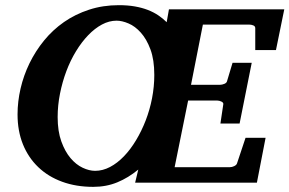

<svg xmlns="http://www.w3.org/2000/svg" viewBox="-20 -707 1120 743"><path d="M577.1 -417Q577.1 -475.6 562.3 -515.6Q547.4 -555.7 525.1 -580.6Q502.9 -605.5 477.5 -616.2Q452.1 -627 431.2 -627Q402.3 -627 374.5 -612.1Q346.7 -597.2 321.3 -570.8Q295.9 -544.4 274.2 -508.8Q252.4 -473.1 236.8 -431.6Q221.2 -390.1 212.2 -344.7Q203.1 -299.3 203.1 -253.9Q203.1 -199.2 217.3 -159.9Q231.4 -120.6 252.9 -95.2Q274.4 -69.8 299.8 -57.9Q325.2 -45.9 348.1 -45.9Q377.4 -45.9 405.8 -60.8Q434.1 -75.7 459.5 -102.1Q484.9 -128.4 506.3 -164.1Q527.8 -199.7 543.7 -240.7Q559.6 -281.7 568.4 -326.9Q577.1 -372.1 577.1 -417ZM1047.9 -513.2H967.8V-598.1Q967.8 -605.5 960.4 -608.6Q953.1 -611.8 944.8 -611.8H765.1L719.2 -378.9H832Q839.4 -378.9 848.4 -382.6Q857.4 -386.2 858.9 -394L879.9 -463.9H954.1L907.2 -229H833L844.2 -304.2Q844.7 -310.1 836.7 -314Q828.6 -317.9 820.8 -317.9H708L655.8 -60.1H870.1Q873.5 -60.1 877.7 -61Q881.8 -62 886 -64Q890.1 -65.9 893.1 -68.6Q896 -71.3 897 -74.2L930.2 -173.8H1007.8L974.1 0H502.9L515.1 -50.8Q476.6 -19 434.1 -1.5Q391.6 16.1 340.8 16.1Q274.4 16.1 220.5 -3.7Q166.5 -23.4 128.2 -60.1Q89.8 -96.7 68.8 -148.4Q47.9 -200.2 47.9 -264.2Q47.9 -314 59.6 -364.5Q71.3 -415 94.2 -462.2Q117.2 -509.3 150.6 -550.3Q184.1 -591.3 227.5 -621.6Q271 -651.9 324.5 -669.4Q377.9 -687 439.9 -687Q474.1 -687 502 -682.1Q529.8 -677.2 552.2 -668.5Q574.7 -659.7 592.8 -647.5Q610.8 -635.3 625 -621.1L633.8 -670.9H1080.1Z"/></svg>

Font: Charis SIL Viet
Style: Bold Italic
Weight: 700
Italic angle: -11°
Foundry: SIL International
Version: Version 5.000